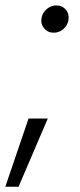

<svg xmlns="http://www.w3.org/2000/svg" viewBox="-41 -538 299 722"><path d="M-21 164.1 66.4 -92.3H138.7L28.8 164.1ZM161.1 -415Q138.7 -415 125 -431.4Q111.3 -447.8 115.2 -470.2Q118.7 -490.2 134.8 -503.9Q150.9 -517.6 170.4 -517.6Q193.4 -517.6 206.8 -501.2Q220.2 -484.9 216.3 -462.4Q213.4 -442.4 197.3 -428.7Q181.2 -415 161.1 -415Z"/></svg>

Font: Inter Tight Light
Style: Italic
Weight: 300
Italic angle: -9.39999°
Designer: Rasmus Andersson
Foundry: rsms
Version: Version 3.004